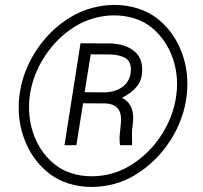

<svg xmlns="http://www.w3.org/2000/svg" viewBox="-20 -741 818 772"><path d="M261.7 -670.9Q302.2 -695.8 348.1 -708.5Q394 -721.2 440.4 -721.2Q488.8 -721.2 533.2 -707.3Q577.6 -693.4 611.8 -667Q670.4 -621.1 701.9 -551.5Q733.4 -481.9 733.4 -402.8Q733.4 -383.3 731 -358.9Q719.7 -262.2 665.5 -177.2Q611.3 -92.3 527.3 -40Q487.3 -14.6 441.2 -2Q395 10.7 348.6 10.7Q299.8 10.7 255.6 -3.2Q211.4 -17.1 177.2 -43.9Q118.7 -89.8 86.9 -159.7Q55.2 -229.5 55.2 -309.1Q55.2 -328.1 57.6 -352.5Q68.8 -449.7 123.3 -534.4Q177.7 -619.1 261.7 -670.9ZM96.7 -310.1Q96.7 -241.7 123 -181.4Q149.4 -121.1 198.7 -81.1Q228 -57.1 266.8 -44.7Q305.7 -32.2 348.6 -32.2Q389.6 -32.2 430.2 -43.5Q470.7 -54.7 506.3 -77.1Q581.1 -123.5 629.6 -199Q678.2 -274.4 689 -359.4Q691.9 -381.3 691.9 -402.8Q691.9 -470.7 665.3 -530.3Q638.7 -589.8 589.8 -630.4Q560.5 -654.3 521.5 -666.7Q482.4 -679.2 439.5 -679.2Q398.9 -679.2 358.4 -668Q317.9 -656.7 282.2 -634.8Q208 -588.9 159.2 -513.4Q110.4 -438 99.1 -352.5Q96.7 -335 96.7 -310.1ZM314 -325.7 287.1 -157.2H239.3L303.7 -566.9L422.4 -566.4Q479.5 -564.9 515.6 -538.6Q551.8 -512.2 551.8 -460Q551.8 -419.9 530.3 -393.3Q508.8 -366.7 470.2 -347.7Q515.6 -325.7 515.6 -265.6Q515.6 -260.7 514.6 -249Q509.8 -214.4 510.7 -195.8L511.2 -165L510.3 -157.2H462.4Q460.4 -174.8 460.9 -192.4L466.3 -249Q466.8 -253.4 466.8 -261.2Q466.8 -321.8 404.8 -325.2ZM344.7 -522.5 320.3 -370.1 403.3 -369.6Q430.7 -370.6 454.1 -380.9Q477.5 -391.1 491.9 -411.6Q506.3 -432.1 506.3 -461.4Q506.3 -493.7 484.6 -507.1Q462.9 -520.5 424.3 -522Z"/></svg>

Font: Mardoto Light
Style: Italic
Weight: 300
Italic angle: -12°
Designer: Christian Robertson, Vahan Hovhannisyan
Foundry: Google
Version: Version 1.000